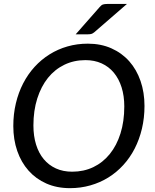

<svg xmlns="http://www.w3.org/2000/svg" viewBox="-20 -947 787 974"><path d="M47.5 0ZM713 -409.5Q713 -349 700 -294.2Q687 -239.5 663.2 -193.2Q639.5 -147 605.5 -109.8Q571.5 -72.5 529.5 -46.5Q487.5 -20.5 438.2 -6.5Q389 7.5 335 7.5Q268.5 7.5 215.2 -16Q162 -39.5 124.8 -81.5Q87.5 -123.5 67.5 -181.2Q47.5 -239 47.5 -307.5Q47.5 -368 60.5 -422.8Q73.5 -477.5 97.5 -524Q121.5 -570.5 155.5 -607.8Q189.5 -645 231.5 -671.2Q273.5 -697.5 322.5 -711.5Q371.5 -725.5 425.5 -725.5Q492 -725.5 545.2 -701.8Q598.5 -678 635.8 -636Q673 -594 693 -536Q713 -478 713 -409.5ZM610.5 -407Q610.5 -460.5 596.8 -504Q583 -547.5 557.5 -578.2Q532 -609 495.5 -625.5Q459 -642 413.5 -642Q355 -642 306.5 -618.5Q258 -595 223.2 -551.8Q188.5 -508.5 169 -447.2Q149.5 -386 149.5 -310.5Q149.5 -257 163 -213.5Q176.5 -170 202 -139.5Q227.5 -109 263.8 -92.5Q300 -76 346 -76Q405 -76 453.5 -99.2Q502 -122.5 537 -165.8Q572 -209 591.2 -270Q610.5 -331 610.5 -407ZM624 -927 458.5 -783.5Q450 -776.5 443.2 -774.8Q436.5 -773 426.5 -773H364L484.5 -910Q494 -921.5 502.2 -924.2Q510.5 -927 526 -927Z"/></svg>

Font: Lato Medium
Style: Italic
Weight: 500
Italic angle: -7°
Designer: Lukasz Dziedzic
Foundry: tyPoland Lukasz Dziedzic
Version: Version 2.006; 2014-01-15